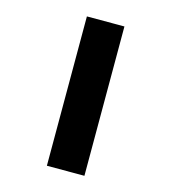

<svg xmlns="http://www.w3.org/2000/svg" viewBox="-110 -830 820 919"><g transform="rotate(15 300.0 -370.0)"><path d="M207 0V-740H393V0Z"/></g></svg>

Font: Lexend Zetta ExtraBold
Style: Regular
Weight: 800
Designer: Bonnie Shaver-Troup, Thomas Jockin
Foundry: Lexend
Version: Version 1.007